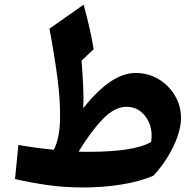

<svg xmlns="http://www.w3.org/2000/svg" viewBox="-20 -804 853 836"><path d="M570.8 -486.3Q624.5 -486.3 669.2 -460Q713.9 -433.6 741 -388.9Q768.1 -344.2 768.1 -290Q768.1 -253.4 752.9 -209.7Q737.8 -166 710.7 -121.6Q683.6 -77.1 647.5 -38.6Q586.9 -13.2 508.3 -0.5Q429.7 12.2 339.8 12.2Q258.8 12.2 184.8 1.5Q110.8 -9.3 45.4 -24.4L60.1 -172.9Q96.2 -166.5 135.5 -161.1Q174.8 -155.8 214.8 -151.9Q239.7 -202.6 241.5 -284.2Q243.2 -365.7 229.7 -467.3Q216.3 -568.8 195.3 -679.2L344.2 -783.7Q359.9 -725.6 370.1 -680.7Q380.4 -635.7 387.7 -589.4L335 -540Q339.4 -485.8 342 -431.9Q344.7 -377.9 342.3 -332.5Q401.9 -408.2 459 -447.3Q516.1 -486.3 570.8 -486.3ZM530.8 -338.9Q478.5 -338.9 426.3 -284.2Q374 -229.5 322.3 -143.6Q335.4 -143.1 348.4 -143.1Q361.3 -143.1 373.5 -143.1Q460.9 -143.1 530.5 -153.3Q600.1 -163.6 638.2 -186Q644.5 -227.5 632.1 -262.2Q619.6 -296.9 593.3 -317.9Q566.9 -338.9 530.8 -338.9Z"/></svg>

Font: Pinar-FD Bold
Style: Regular
Weight: 700
Designer: Amin Abedi
Version: Version 3.000